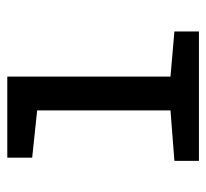

<svg xmlns="http://www.w3.org/2000/svg" viewBox="-40 -540 579 540"><g transform="rotate(-90 250.0 -269.5)"><path d="M68 0V-69L210 -80V-455L77 -469V-539H305V-80L432 -69V0Z"/></g></svg>

Font: Noto Sans Mono ExtraCondensed Medium
Style: Regular
Weight: 500
Width: 2
Designer: Monotype Design Team
Foundry: Monotype Imaging Inc.
Version: Version 2.014